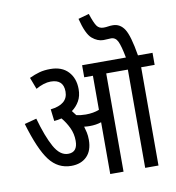

<svg xmlns="http://www.w3.org/2000/svg" viewBox="-95 -981 978 1066"><g transform="rotate(-10 394.0 -448.0)"><path d="M515 -554H637V0H712V-554H788V-622H706Q687 -736 662.5 -773.5Q638 -811 597 -811Q582 -811 570.5 -809Q559 -807 545 -807Q520 -807 507 -825.5Q494 -844 477 -896L416 -879Q438 -791 468.5 -765Q499 -739 532 -739Q543 -739 554 -740Q565 -741 575 -741Q600 -741 612.5 -715.5Q625 -690 638 -622H391V-554H440V-362Q407 -349 364 -349Q335 -349 311 -355Q301 -369 291 -381Q317 -400 333 -428Q349 -456 349 -495Q349 -556 313.5 -594Q278 -632 213 -632Q178 -632 151 -624.5Q124 -617 94 -603L119 -537Q165 -563 203 -563Q275 -563 275 -494Q275 -422 177 -411L185 -344Q207 -346 227 -351Q250 -324 266.5 -289.5Q283 -255 283 -215Q283 -151 230 -151Q184 -151 151 -210.5Q118 -270 89 -374L21 -356Q65 -207 113 -144.5Q161 -82 236 -82Q291 -82 323.5 -114.5Q356 -147 356 -208Q356 -231 352 -249.5Q348 -268 343 -284Q360 -282 374 -282Q411 -282 440 -292V0H515Z"/></g></svg>

Font: Noto Sans Devanagari Extra Condensed
Style: Regular
Weight: 400
Width: 2
Designer: Monotype Design Team
Foundry: Monotype Imaging Inc.
Version: 1.000